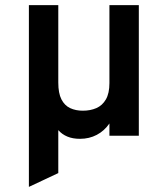

<svg xmlns="http://www.w3.org/2000/svg" viewBox="-20 -531 656 751"><path d="M93 200V-511H208V-208Q208 -166.5 220.2 -142.5Q232.5 -118.5 254.2 -108.2Q276 -98 304 -98Q333.5 -98 357 -108.2Q380.5 -118.5 394.2 -142.2Q408 -166 408 -206V-511H523V0H408V-48Q388 -19 358.5 -3.5Q329 12 293 12Q264.5 12 243.5 3.2Q222.5 -5.5 208 -22V146Z"/></svg>

Font: Overpass Mono Light
Style: Regular
Weight: 300
Monospace: yes
Designer: Delve Withrington, Dave Bailey
Foundry: Delve Fonts LLC
Version: Version 4.000